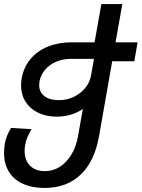

<svg xmlns="http://www.w3.org/2000/svg" viewBox="-50 -745 700 948"><path d="M-30 9.5Q-30 -13.5 -25.5 -39Q-22.5 -55.5 -14.8 -75.2Q-7 -95 4.5 -113.5L106 -107Q93.5 -86 85.5 -67.8Q77.5 -49.5 74.5 -30.5Q71.5 -15 71.5 0Q71.5 46 98.2 73Q125 100 172 100Q212.5 100 246.5 77.8Q280.5 55.5 303.8 16Q327 -23.5 335.5 -74L359 -207Q331.5 -188 298.2 -178.5Q265 -169 230 -169Q178 -169 138 -188.5Q98 -208 76 -243Q54 -278 54 -323Q54 -340 57 -357Q66.5 -412 99.8 -452.5Q133 -493 185.5 -514.5Q238 -536 303 -536H417L450.5 -725H554L520.5 -536H629.5L613 -442.5H504L439 -72.5Q417 52 348 117.5Q279 183 170 183Q107.5 183 62.5 162.2Q17.5 141.5 -6.2 102.5Q-30 63.5 -30 9.5ZM399.5 -372.5 414 -454.5H300.5Q260.5 -454.5 227.2 -440.2Q194 -426 172.5 -400.5Q151 -375 145 -343Q143.5 -334 143.5 -325.5Q143.5 -290.5 169 -270.5Q194.5 -250.5 242 -250.5Q281 -250.5 315 -267Q349 -283.5 371.5 -311.5Q394 -339.5 399.5 -372.5Z"/></svg>

Font: JuliaMono MediumItalic
Style: Regular
Weight: 500
Italic angle: -9°
Monospace: yes
Designer: cormullion
Foundry: corm
Version: Version 0.049; ttfautohint (v1.8.4)